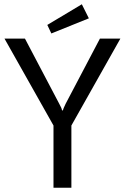

<svg xmlns="http://www.w3.org/2000/svg" viewBox="-20 -881 586 901"><path d="M288 -394 449 -700H545L315 -292V0H231V-292L1 -700H97L258 -394Q270 -373 271 -363H275Q276 -369 288 -394ZM221 -724 202 -764 364 -861 397 -795Z"/></svg>

Font: Electrolize
Style: Regular
Weight: 400
Designer: Valery Zaveryaev
Foundry: Cyreal (www.cyreal.org)
Version: Version 1.002